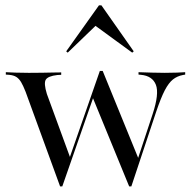

<svg xmlns="http://www.w3.org/2000/svg" viewBox="-20 -681 709 713"><path d="M203.2 11.3 75 -340.3Q66.1 -362.9 58.5 -375.8Q50.8 -388.7 40.7 -395.2Q30.6 -401.6 13.7 -403.2L1.6 -404V-412.9Q16.1 -412.1 37.9 -411.3Q59.7 -410.5 85.5 -410.5H86.3H90.3Q115.3 -410.5 137.1 -410.9Q158.9 -411.3 177 -411.7Q195.2 -412.1 207.3 -412.1V-403.2L192.7 -402.4Q158.1 -398.4 150 -385.1Q141.9 -371.8 154 -332.3L241.1 -94.4L236.3 -88.7L350.8 -417.7L358.9 -412.1L211.3 11.3ZM459.7 11.3 323.4 -321 350.8 -417.7H361.3L495.2 -89.5L482.3 -62.1L546.8 -257.3Q571.8 -333.1 558.9 -366.1Q546 -399.2 503.2 -403.2L494.4 -404V-412.9Q516.9 -412.1 544.4 -411.3Q571.8 -410.5 591.9 -410.5Q617.7 -410.5 636.3 -411.3Q654.8 -412.1 667.7 -412.9V-404L658.9 -402.4Q637.9 -398.4 622.2 -385.9Q606.5 -373.4 591.9 -345.6Q577.4 -317.7 559.7 -265.3L467.7 11.3ZM231.5 -485.5 225.8 -490.3 347.6 -661.3H356.5L476.6 -490.3L471 -485.5L321.8 -594.4L343.5 -593.5Z"/></svg>

Font: Playfair 144pt SemiCondensed Light
Style: Regular
Weight: 300
Width: 4
Designer: Claus Eggers Sørensen
Foundry: Claus Eggers Sørensen
Version: Version 2.203